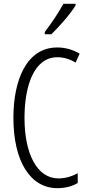

<svg xmlns="http://www.w3.org/2000/svg" viewBox="-20 -973 459 1003"><path d="M375 -953H311C284 -904 254 -859 214 -806V-794H248C287 -831 347 -899 375 -945ZM280 -674C312 -674 344 -665 375 -646L396 -693C359 -714 321 -725 279 -725C119 -725 50 -555 50 -358C50 -129 139 10 280 10C321 10 358 0 386 -17V-68C361 -54 326 -41 285 -41C176 -41 108 -165 108 -357C108 -521 156 -674 280 -674Z"/></svg>

Font: Noto Sans Display Condensed Light
Style: Regular
Weight: 300
Width: 3
Designer: Monotype Design Team
Foundry: Monotype Imaging Inc.
Version: Version 1.900